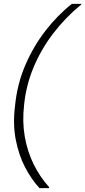

<svg xmlns="http://www.w3.org/2000/svg" viewBox="-20 -831 442 996"><path d="M185 145Q144 101 111 38.5Q78 -24 62 -105Q46 -186 58 -282Q69 -395 111.5 -493.5Q154 -592 217 -673Q280 -754 353 -811H402L401 -807Q321 -742 257.5 -659.5Q194 -577 154.5 -482.5Q115 -388 105 -287Q95 -200 108.5 -122.5Q122 -45 154.5 21Q187 87 235 140L234 145Z"/></svg>

Font: DM Sans 18pt ExtraLight
Style: Italic
Weight: 250
Italic angle: -10°
Designer: Colophon Foundry, Jonny Pinhorn
Foundry: Colophon Foundry
Version: Version 4.004;gftools[0.9.30]